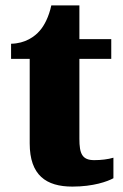

<svg xmlns="http://www.w3.org/2000/svg" viewBox="-20 -681 457 711"><path d="M248 10C326 10 378 -9 400 -21V-97C380 -91 354 -88 329 -88C284 -88 274 -112 274 -167V-463H392V-536H274V-661H170C161 -619 144 -586 127 -567C109 -546 74 -520 21 -519V-463H90V-150C90 -32 151 10 248 10Z"/></svg>

Font: Noto Serif Sinhala SemiCondensed Black
Style: Regular
Weight: 900
Width: 4
Designer: Jelle Bosma - Monotype Design Team
Foundry: Monotype Imaging Inc.
Version: Version 2.007